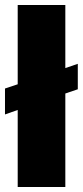

<svg xmlns="http://www.w3.org/2000/svg" viewBox="-28 -750 332 770"><path d="M43 0V-309L-8 -291V-395L43 -412V-730H234V-477L284 -494V-392L234 -375V0Z"/></svg>

Font: MuseoModerno Black
Style: Regular
Weight: 900
Designer: Pablo Cosgaya, Héctor Gatti, Marcela Romero, and the Authors of The MuseoModerno Project.
Foundry: Omnibus-Type Team
Version: Version 1.001